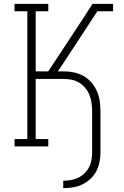

<svg xmlns="http://www.w3.org/2000/svg" viewBox="-20 -755 640 990"><path d="M306 215V177Q326 177 345.5 173.5Q365 170 383 161.5Q401 153 415.5 139Q430 125 439 107.5Q448 90 451.5 70.5Q455 51 455 31V-182Q455 -203 452 -224Q449 -245 441.5 -264.5Q434 -284 420.5 -300.5Q407 -317 389.5 -328Q372 -339 351 -343.5Q330 -348 309 -348H164V-38H229V0H55V-38H121V-697H55V-735H229V-697H164V-387H229L410 -662L457 -735H563V-697H482L304 -425L278 -387H309Q336 -387 362 -381.5Q388 -376 411 -363Q434 -350 451.5 -329.5Q469 -309 479.5 -285Q490 -261 494 -234.5Q498 -208 498 -182V31Q498 56 493 81Q488 106 476.5 128Q465 150 446 167.5Q427 185 404.5 196Q382 207 357 211Q332 215 306 215Z"/></svg>

Font: Iosevka Etoile Extralight
Style: Regular
Weight: 200
Designer: Belleve Invis
Foundry: Belleve Invis
Version: Version 22.1.2; ttfautohint (v1.8.4)